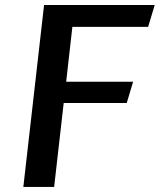

<svg xmlns="http://www.w3.org/2000/svg" viewBox="-20 -735 628 755"><path d="M71.8 0 153.3 -715.3H588.4L562.5 -629.4H264.6L240.2 -413.6H503.4L478.5 -330.1H230.5L192.9 0Z"/></svg>

Font: Proza Libre
Style: Medium Italic
Weight: 500
Designer: Jasper de Waard
Foundry: Jasper de Waard
Version: Version 1.000; ttfautohint (v1.4.1.8-43bc)